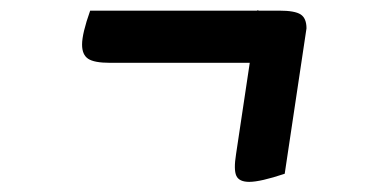

<svg xmlns="http://www.w3.org/2000/svg" viewBox="-20 -445 741 379"><path d="M197 -321Q166 -321 154 -329Q142 -337 142 -357Q142 -379 158 -424H488V-425L491 -424H531Q562 -424 573.5 -416.5Q585 -409 585 -389L542 -102Q494 -86 472 -86Q452 -86 446.5 -98Q441 -110 446 -141L473 -321Z"/></svg>

Font: Lemonada Light
Style: Regular
Weight: 300
Designer: Mohamed Gaber (Arabic), Eduardo Tunni (Latin)
Foundry: Kief Type Foundry
Version: Version 4.004